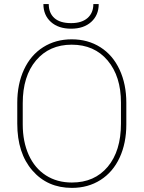

<svg xmlns="http://www.w3.org/2000/svg" viewBox="-20 -914 706 944"><path d="M601.1 -302.2Q601.1 -210 568.1 -138.9Q535.2 -67.9 474.1 -29.1Q413.1 9.8 333.5 9.8Q213.4 9.8 139.2 -75.7Q64.9 -161.1 64.9 -306.2V-408.7Q64.9 -500.5 97.9 -571.8Q130.9 -643.1 192.1 -681.9Q253.4 -720.7 332.5 -720.7Q412.1 -720.7 473.4 -681.9Q534.7 -643.1 567.9 -571.5Q601.1 -500 601.1 -408.7ZM574.7 -409.7Q574.7 -538.6 509.3 -616.5Q443.8 -694.3 332.5 -694.3Q222.7 -694.3 157.2 -616.9Q91.8 -539.6 91.8 -406.2V-302.2Q91.8 -217.3 121.3 -152.1Q150.9 -86.9 205.6 -51.8Q260.3 -16.6 333.5 -16.6Q444.8 -16.6 509.8 -94.2Q574.7 -171.9 574.7 -306.2ZM465.3 -894Q465.3 -839.4 428.5 -806.2Q391.6 -772.9 329.6 -772.9Q267.1 -772.9 230.2 -806.2Q193.4 -839.4 193.4 -894H219.7Q219.7 -849.6 247.6 -825Q275.4 -800.3 329.6 -800.3Q381.8 -800.3 410.4 -825.4Q439 -850.6 439 -894Z"/></svg>

Font: Roboto Thin
Style: Regular
Weight: 250
Designer: Google
Version: Version 2.134; 2016